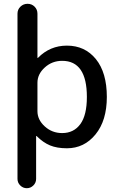

<svg xmlns="http://www.w3.org/2000/svg" viewBox="-20 -770 624 1010"><path d="M177 -335V-185Q177 -140 215.5 -105Q254 -70 307 -70Q368 -70 402.5 -117Q437 -164 437 -260Q437 -450 307 -450Q254 -450 215.5 -415Q177 -380 177 -335ZM72 171V-698Q72 -720 87.5 -735Q103 -750 125 -750Q147 -750 162 -735Q177 -720 177 -698V-466Q177 -465 178 -465Q179 -465 180 -466Q243 -530 332 -530Q427 -530 484.5 -459Q542 -388 542 -260Q542 -136 482.5 -63Q423 10 332 10Q280 10 243.5 -5Q207 -20 173 -54Q172 -55 171 -55Q170 -55 170 -54V171Q170 191 155.5 205.5Q141 220 121 220Q101 220 86.5 205.5Q72 191 72 171Z"/></svg>

Font: Rounded Mplus 1c Medium
Style: Regular
Weight: 500
Version: Version 1.059.20150529